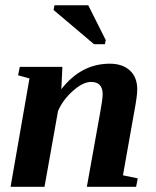

<svg xmlns="http://www.w3.org/2000/svg" viewBox="-20 -715 596 735"><path d="M373 -354Q373 -401.4 328.6 -401.4Q297.9 -401.4 259.3 -367.2Q220.7 -333 202.1 -290L150.4 0H20.5L92.8 -414.6L49.3 -426.8L55.7 -459H218.8L214.8 -373.5Q290.5 -471.2 400.4 -471.2Q448.7 -471.2 477.1 -445.3Q505.4 -419.4 505.4 -372.6Q505.4 -347.2 493.2 -283.2L450.7 -43.9L507.3 -32.2L501 0H312.5L362.3 -277.8Q373 -334.5 373 -354ZM339.8 -545.9 185.1 -676.8 188.5 -694.8H317.9L384.8 -561.5L381.8 -545.9Z"/></svg>

Font: Tinos
Style: Bold Italic
Weight: 700
Italic angle: -16.333°
Designer: Steve Matteson
Foundry: Monotype Imaging Inc.
Version: Version 1.23